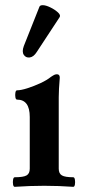

<svg xmlns="http://www.w3.org/2000/svg" viewBox="-20 -718 327 742"><path d="M37 4Q32 4 30.5 -5Q29 -14 30.5 -23.5Q32 -33 37 -33Q70 -33 82.5 -40Q95 -47 95 -66V-266Q95 -333 46 -333Q41 -333 39.5 -342Q38 -351 39.5 -360Q41 -369 46 -369Q61 -369 86 -377Q111 -385 136 -396.5Q161 -408 177 -421Q186 -427 190.5 -429Q195 -431 200 -431Q211 -431 211 -418Q209 -391 208 -375Q207 -359 207 -342V-66Q207 -47 219.5 -40Q232 -33 263 -33Q268 -33 269.5 -23.5Q271 -14 269.5 -5Q268 4 263 4Q235 2 207 1Q179 0 151 0Q123 0 94.5 1Q66 2 37 4ZM122 -517Q110 -498 95 -496Q80 -494 72 -506Q64 -518 72 -540L132 -691Q134 -698 145 -698Q157 -698 174.5 -689.5Q192 -681 204 -670Q216 -659 210 -651Z"/></svg>

Font: Junicode SmExp
Style: Bold
Weight: 700
Width: 6
Designer: Peter S. Baker
Version: Version 2.205; ttfautohint (v1.8.4)